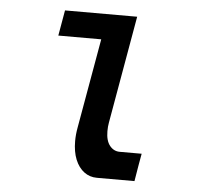

<svg xmlns="http://www.w3.org/2000/svg" viewBox="-44 -597 689 644"><g transform="rotate(5 300.0 -275.0)"><path d="M221.5 -116.5Q221.5 -138.5 226 -163L279 -464H134.5L149.5 -550H392.5L329 -188Q326.5 -175 326.5 -159Q326.5 -127 340 -110.2Q353.5 -93.5 373.5 -93.5H447.5L440.5 -54L431.5 0H305Q280.5 0 261.8 -14Q243 -28 232.2 -54.2Q221.5 -80.5 221.5 -116.5Z"/></g></svg>

Font: JuliaMono SemiBold
Style: Italic
Weight: 600
Italic angle: -9°
Monospace: yes
Designer: cormullion
Foundry: corm
Version: Version 0.056; ttfautohint (v1.8.4)